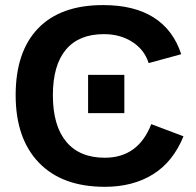

<svg xmlns="http://www.w3.org/2000/svg" viewBox="-20 -718 762 748"><path d="M388.2 -103.5Q518.6 -103.5 569.3 -234.4L694.8 -187Q654.3 -87.4 575.9 -38.8Q497.6 9.8 388.2 9.8Q222.2 9.8 131.6 -84.2Q41 -178.2 41 -347.2Q41 -516.6 128.4 -607.4Q215.8 -698.2 381.8 -698.2Q502.9 -698.2 579.1 -649.7Q655.3 -601.1 686 -506.8L559.1 -472.2Q543 -523.9 495.8 -554.4Q448.7 -585 384.8 -585Q287.1 -585 236.6 -524.4Q186 -463.9 186 -347.2Q186 -228.5 238 -166Q290 -103.5 388.2 -103.5ZM323.2 -277.3V-426.3H464.4V-277.3Z"/></svg>

Font: Arial
Style: Bold
Weight: 700
Designer: Steve Matteson
Foundry: Ascender Corporation
Version: Version 2.00.3